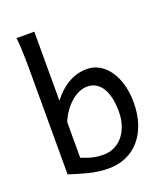

<svg xmlns="http://www.w3.org/2000/svg" viewBox="-144 -879 852 989"><g transform="rotate(-20 282.0 -384.5)"><path d="M161.1 -781.2V-402.8Q178.2 -425.3 198.2 -444.3Q218.3 -463.4 241.5 -477.5Q264.6 -491.7 291.5 -499.8Q318.4 -507.8 349.1 -507.8Q386.2 -507.8 417 -489.7Q447.8 -471.7 470.2 -439.2Q492.7 -406.7 505.1 -361.8Q517.6 -316.9 517.6 -263.7Q517.6 -200.7 500.7 -149.9Q483.9 -99.1 453.1 -63Q422.4 -26.9 378.7 -7.3Q335 12.2 280.8 12.2Q251 12.2 223.1 8.1Q195.3 3.9 169.2 -2.7Q143.1 -9.3 118.7 -16.8Q94.2 -24.4 70.8 -31.7V-609.4Q70.8 -640.6 70.1 -672.1Q69.3 -703.6 67.9 -732.2Q66.4 -760.7 63.5 -781.2ZM161.1 -90.3Q179.2 -83 194.1 -77.9Q209 -72.8 223.1 -69.6Q237.3 -66.4 251.2 -64.9Q265.1 -63.5 280.8 -63.5Q313 -63.5 340.3 -76.7Q367.7 -89.8 387.5 -113.8Q407.2 -137.7 418.5 -171.6Q429.7 -205.6 429.7 -246.6Q429.7 -287.1 422.4 -319.8Q415 -352.5 401.1 -375.2Q387.2 -397.9 366.7 -410.2Q346.2 -422.4 319.8 -422.4Q296.9 -422.4 273.9 -412.4Q251 -402.3 230.2 -384.3Q209.5 -366.2 191.4 -341.1Q173.3 -315.9 161.1 -285.6Z"/></g></svg>

Font: Andika Eur
Style: Regular
Weight: 400
Designer: Victor Gaultney, Annie Olsen, Julie Remington, Don Collingsworth, Eric Hays, Becca Hirsbrunner
Foundry: SIL International
Version: Version 5.000